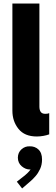

<svg xmlns="http://www.w3.org/2000/svg" viewBox="-20 -772 320 1097"><path d="M189.9 7.8Q120.6 7.8 85.7 -35.6Q50.8 -79.1 50.8 -139.2V-752H205.1V-162.6Q205.1 -144 212.6 -132.8Q220.2 -121.6 239.7 -121.6Q247.1 -121.6 252.4 -122.8Q257.8 -124 261.2 -125.5V-4.4Q246.6 1 227.8 4.4Q209 7.8 189.9 7.8ZM106.4 304.7 76.2 266.1 123 229.5Q129.4 224.1 138.4 215.3Q147.5 206.5 154.8 195.8Q152.3 196.3 149.4 196.3Q126 196.3 104.2 178Q82.5 159.7 82 128.9Q82.5 99.1 102.8 81.1Q123 63 149.4 64Q178.7 63 199.5 82Q220.2 101.1 220.2 139.2Q220.2 169.4 209 193.6Q197.8 217.8 182.6 234.9Q167.5 252 156.2 261.7Z"/></svg>

Font: Reddit Sans ExtraBold
Style: Regular
Weight: 800
Designer: Stephen Hutchings
Foundry: Reddit
Version: Version 1.014; ttfautohint (v1.8.4.7-5d5b)